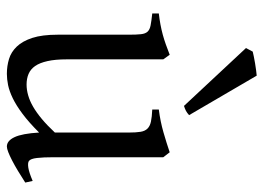

<svg xmlns="http://www.w3.org/2000/svg" viewBox="-126 -641 782 570"><g transform="rotate(90 265.0 -356.0)"><path d="M522 -40Q503.9 -28.3 487.3 -18.3Q470.7 -8.3 456.5 -1Q442.4 6.3 431.6 10.5Q420.9 14.6 415 14.6Q397.9 14.6 387.2 -8.1Q376.5 -30.8 373.5 -81.1Q343.3 -50.8 318.1 -32Q293 -13.2 271.7 -2.9Q250.5 7.3 232.7 11Q214.8 14.6 199.2 14.6Q176.3 14.6 155.3 8.3Q134.3 2 118.2 -14.9Q102.1 -31.7 92.5 -61Q83 -90.3 83 -136.2V-347.2Q83 -370.6 81.5 -383.5Q80.1 -396.5 74 -403.1Q67.9 -409.7 55.2 -412.1Q42.5 -414.6 20 -417V-436.5Q37.6 -438.5 53 -441.4Q68.4 -444.3 82.8 -448.2Q97.2 -452.1 111.8 -457.3Q126.5 -462.4 142.6 -468.8L156.2 -449.7V-163.1Q156.2 -128.9 161.4 -106Q166.5 -83 176 -69.3Q185.5 -55.7 199.5 -49.8Q213.4 -43.9 231 -43.9Q246.6 -43.9 262.9 -48.6Q279.3 -53.2 296.6 -63.2Q314 -73.2 333 -89.1Q352.1 -105 373.5 -127.9V-347.2Q373.5 -369.1 371.3 -382.3Q369.1 -395.5 361.8 -402.8Q354.5 -410.2 341.1 -413.1Q327.6 -416 305.2 -417V-436.5Q340.3 -440.9 372.6 -450.2Q404.8 -459.5 432.1 -468.8L446.8 -449.7V-124Q446.8 -93.8 449 -74.7Q451.2 -55.7 458 -50.8Q463.9 -46.9 478 -49.1Q492.2 -51.3 517.1 -62ZM321.8 -526.4Q315.4 -520.5 309.1 -517.1Q302.7 -513.7 294.4 -511.2L122.6 -695.3L133.3 -715.3Q138.2 -716.8 147.7 -718.5Q157.2 -720.2 167.7 -722.2Q178.2 -724.1 188.5 -725.3Q198.7 -726.6 204.6 -727.1Z"/></g></svg>

Font: Gentium Plus APac
Style: Regular
Weight: 400
Designer: J. Victor Gaultney, Annie Olsen, Iska Routamaa, Becca Hirsbrunner
Foundry: SIL International
Version: Version 5.000